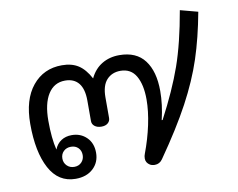

<svg xmlns="http://www.w3.org/2000/svg" viewBox="-73 -741 1052 847"><g transform="rotate(-10 453.0 -317.5)"><path d="M45 -264Q45 -373 95 -434Q145 -495 227 -495Q271 -495 300.5 -476Q330 -457 353 -414Q372 -454 406 -474.5Q440 -495 484 -495Q560 -495 597.5 -445.5Q635 -396 635 -308Q635 -247 619 -180H623Q687 -301 722 -400.5Q757 -500 782 -644L861 -623Q840 -509 810 -418Q780 -327 728 -230Q676 -133 590 -10Q577 9 555 9Q543 9 534 4Q516 -7 516 -26Q516 -38 520 -47Q543 -108 556 -169Q569 -230 569 -282Q569 -348 546.5 -387Q524 -426 477 -426Q439 -426 415.5 -400.5Q392 -375 392 -322V-230Q392 -216 381.5 -207Q371 -198 353 -198Q334 -198 322.5 -207Q311 -216 311 -230V-322Q311 -374 290 -400Q269 -426 229 -426Q180 -426 153 -383.5Q126 -341 126 -264Q126 -185 139 -133Q149 -158 169 -171Q189 -184 216 -184Q256 -184 282.5 -158Q309 -132 309 -89Q309 -46 279.5 -18.5Q250 9 201 9Q124 9 84.5 -64.5Q45 -138 45 -264ZM249 -89Q249 -109 236.5 -121.5Q224 -134 204 -134Q184 -134 171 -121.5Q158 -109 158 -89Q158 -70 171 -57Q184 -44 204 -44Q224 -44 236.5 -57Q249 -70 249 -89Z"/></g></svg>

Font: Niramit
Style: Regular
Weight: 400
Version: Version 1.000; ttfautohint (v1.6)